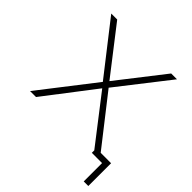

<svg xmlns="http://www.w3.org/2000/svg" viewBox="-176 -644 888 888"><g transform="rotate(45 268.5 -199.5)"><path d="M36 0H75L263 -245L440 -16V0H507V120H537V-29H469L282 -268L478 -519H440L263 -292L87 -519H48L244 -268Z"/></g></svg>

Font: Chess Sans ExtraLight
Style: Regular
Weight: 275
Designer: Wolf Bōese
Foundry: Wolf Bōese
Version: Version 7.223;Glyphs 3.3 (3306)